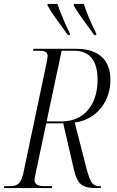

<svg xmlns="http://www.w3.org/2000/svg" viewBox="-40 -964 601 984"><path d="M308 -784H318V-793C293 -842 268 -904 254 -944H204V-935C233 -884 272 -836 308 -784ZM443 -784H453V-793C427 -842 403 -904 389 -944H338V-935C368 -884 407 -836 443 -784ZM-20 0H226L228 -10H188C152 -10 137 -20 137 -41C137 -49 139 -60 142 -73L197 -332H284L338 -98C357 -15 384 0 456 0H476L478 -10H467C430 -10 419 -40 400 -113L343 -336C458 -351 526 -448 526 -554C526 -658 465 -714 348 -714H131L129 -704H157C187 -704 204 -700 204 -677C204 -671 202 -658 199 -643L79 -74C67 -20 47 -10 8 -10H-18ZM278 -342H199L276 -704H340C425 -704 460 -647 460 -555C460 -423 387 -342 278 -342Z"/></svg>

Font: Noto Serif Display Condensed Light
Style: Italic
Weight: 300
Width: 3
Italic angle: -12°
Designer: Monotype Design Team
Foundry: Monotype Imaging Inc.
Version: Version 2.009